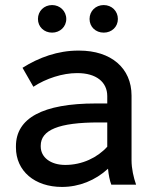

<svg xmlns="http://www.w3.org/2000/svg" viewBox="-20 -730 621 759"><path d="M390 -601C422 -601 446 -624 446 -655C446 -686 422 -710 390 -710C358 -710 334 -686 334 -655C334 -624 358 -601 390 -601ZM186 -601C217 -601 242 -624 242 -655C242 -686 217 -710 186 -710C154 -710 130 -686 130 -655C130 -624 154 -601 186 -601ZM225 9C293 9 357 -17 407 -63C409 -40 414 -15 420 0H518C508 -28 500 -64 500 -96V-352C500 -461 419 -530 293 -530H289C209 -530 134 -503 69 -462L112 -387C162 -420 228 -441 284 -441H286C360 -441 404 -406 404 -350V-321H359C149 -321 43 -263 43 -152V-147C43 -54 117 9 225 9ZM238 -78C180 -78 141 -108 141 -151V-154C141 -216 212 -246 371 -246H404V-150C365 -107 305 -78 238 -78Z"/></svg>

Font: Fixel Display Medium
Style: Regular
Weight: 500
Designer: AlfaBravo + MacPaw
Foundry: Kyrylo Tkachov, Marchela Mozhyna, Serhii Makarenko, Maria Weinstein, Zakhar Kryvoshyya
Version: Version 1.211